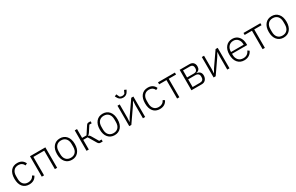

<svg xmlns="http://www.w3.org/2000/svg" viewBox="249 -2445 6422 4164"><g transform="rotate(-30 3459.5 -363.0)"><path d="M273 12Q168 12 110 -58.5Q52 -129 52 -256Q52 -383 110 -453.5Q168 -524 273 -524Q404 -524 455 -411L407 -387Q369 -473 273 -473Q197 -473 155 -424Q113 -375 113 -292V-220Q113 -137 155 -88Q197 -39 273 -39Q375 -39 420 -128L462 -100Q408 12 273 12Z M589 0V-512H974V0H917V-462H646V0Z M1504.5 -59.5Q1444 12 1342 12Q1240 12 1179.5 -59.5Q1119 -131 1119 -256Q1119 -381 1179.5 -452.5Q1240 -524 1342 -524Q1444 -524 1504.5 -452.5Q1565 -381 1565 -256Q1565 -131 1504.5 -59.5ZM1504 -224V-288Q1504 -376 1460.5 -424.5Q1417 -473 1342 -473Q1267 -473 1223.5 -425Q1180 -377 1180 -288V-224Q1180 -136 1223.5 -87.5Q1267 -39 1342 -39Q1417 -39 1460.5 -87Q1504 -135 1504 -224Z M1710 0V-512H1767V-291H1877L1994 -470Q2010 -495 2023.5 -503.5Q2037 -512 2059 -512H2106V-462H2047L1949 -312Q1926 -276 1900 -269V-265Q1918 -262 1930.5 -252Q1943 -242 1958 -216L2056 -50H2115V0H2058Q2020 0 1994 -44L1877 -242H1767V0Z M2574.5 -59.5Q2514 12 2412 12Q2310 12 2249.5 -59.5Q2189 -131 2189 -256Q2189 -381 2249.5 -452.5Q2310 -524 2412 -524Q2514 -524 2574.5 -452.5Q2635 -381 2635 -256Q2635 -131 2574.5 -59.5ZM2574 -224V-288Q2574 -376 2530.5 -424.5Q2487 -473 2412 -473Q2337 -473 2293.5 -425Q2250 -377 2250 -288V-224Q2250 -136 2293.5 -87.5Q2337 -39 2412 -39Q2487 -39 2530.5 -87Q2574 -135 2574 -224Z M2848 -683 2831 -716 2881 -738 2916 -662Q2941 -643 2978 -643Q3015 -643 3040 -662L3075 -738L3125 -716L3108 -683Q3066 -600 2978 -600Q2890 -600 2848 -683ZM2780 0V-512H2836V-180L2830 -77H2834L2887 -168L3125 -512H3178V0H3122V-332L3128 -435H3124L3070 -344L2832 0Z M3544 12Q3439 12 3381 -58.5Q3323 -129 3323 -256Q3323 -383 3381 -453.5Q3439 -524 3544 -524Q3675 -524 3726 -411L3678 -387Q3640 -473 3544 -473Q3468 -473 3426 -424Q3384 -375 3384 -292V-220Q3384 -137 3426 -88Q3468 -39 3544 -39Q3646 -39 3691 -128L3733 -100Q3679 12 3544 12Z M3978 0V-462H3795V-512H4218V-462H4035V0Z M4337 0V-512H4584Q4643 -512 4676.5 -478Q4710 -444 4710 -384Q4710 -288 4617 -271V-267Q4673 -261 4701.5 -229.5Q4730 -198 4730 -147Q4730 -83 4694 -41.5Q4658 0 4596 0ZM4394 -48H4581Q4623 -48 4646 -71Q4669 -94 4669 -132V-158Q4669 -195 4644.5 -218Q4620 -241 4575 -241H4394ZM4394 -288H4567Q4606 -288 4627.5 -309Q4649 -330 4649 -365V-390Q4649 -424 4628.5 -444Q4608 -464 4571 -464H4394Z M4892 0V-512H4948V-180L4942 -77H4946L4999 -168L5237 -512H5290V0H5234V-332L5240 -435H5236L5182 -344L4944 0Z M5659 12Q5556 12 5495.5 -59.5Q5435 -131 5435 -256Q5435 -381 5495 -452.5Q5555 -524 5658 -524Q5756 -524 5815 -454.5Q5874 -385 5874 -272V-245H5495V-220Q5495 -138 5539.5 -88Q5584 -38 5662 -38Q5774 -38 5817 -141L5859 -113Q5834 -55 5782 -21.5Q5730 12 5659 12ZM5658 -476Q5584 -476 5539.5 -425.5Q5495 -375 5495 -294V-289H5812V-297Q5812 -378 5769.5 -427Q5727 -476 5658 -476Z M6119 0V-462H5936V-512H6359V-462H6176V0Z M6806.5 -59.5Q6746 12 6644 12Q6542 12 6481.5 -59.5Q6421 -131 6421 -256Q6421 -381 6481.5 -452.5Q6542 -524 6644 -524Q6746 -524 6806.5 -452.5Q6867 -381 6867 -256Q6867 -131 6806.5 -59.5ZM6806 -224V-288Q6806 -376 6762.5 -424.5Q6719 -473 6644 -473Q6569 -473 6525.5 -425Q6482 -377 6482 -288V-224Q6482 -136 6525.5 -87.5Q6569 -39 6644 -39Q6719 -39 6762.5 -87Q6806 -135 6806 -224Z"/></g></svg>

Font: IBM Plex Sans Light
Style: Regular
Weight: 300
Designer: Mike Abbink, Paul van der Laan, Pieter van Rosmalen
Foundry: Bold Monday
Version: Version 3.0